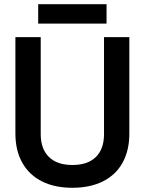

<svg xmlns="http://www.w3.org/2000/svg" viewBox="-20 -876 687 910"><path d="M53 -243V-700H173V-240Q173 -170 212 -132Q251 -94 323 -94Q396 -94 434.5 -132Q473 -170 473 -240V-700H593V-243Q593 -163 561 -105Q529 -47 468 -16.5Q407 14 323 14Q239 14 178.5 -16.5Q118 -47 85.5 -105Q53 -163 53 -243ZM161 -764V-856H485V-764Z"/></svg>

Font: Space Grotesk Frontify SemiBold
Style: Regular
Weight: 600
Designer: Florian Karsten
Version: Version 2.000